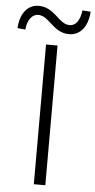

<svg xmlns="http://www.w3.org/2000/svg" viewBox="-110 -962 494 998"><g transform="rotate(5 136.5 -463.0)"><path d="M106 0H166V-729H106ZM220 -793C282 -793 318 -846 322 -919L279 -922C273 -871 252 -840 219 -840C161 -840 136 -926 51 -926C-10 -926 -46 -872 -49 -801L-8 -797C-4 -847 21 -879 52 -879C111 -879 136 -793 220 -793Z"/></g></svg>

Font: Noto Sans Japanese Light
Style: Regular
Weight: 300
Designer: Ryoko NISHIZUKA (kana & ideographs); Paul D. Hunt (Latin, Greek & Cyrillic); Wenlong ZHANG (bopomofo); Sandoll Communica
Foundry: Adobe Systems Incorporated
Version: Version 1.000;PS 1;hotconv 1.0.78;makeotf.lib2.5.61930